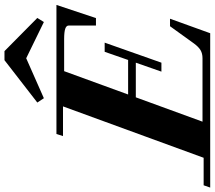

<svg xmlns="http://www.w3.org/2000/svg" viewBox="-116 -858 927 828"><g transform="rotate(-90 347.0 -443.5)"><path d="M684.1 -745.6 666.5 -717.3 510.3 -793.5 337.9 -717.3 319.3 -745.6 502 -887.2H541ZM-47.4 0 -37.6 -28.3H81.1L302.7 -634.8H174.8L183.6 -663.1H740.2L683.6 -492.7H651.4V-609.4Q651.9 -620.1 637.9 -625Q624 -629.9 592.8 -629.9H454.6L354 -354H502.9L538.1 -455.1H577.6L491.2 -210.4H452.6L491.2 -320.8H341.8L236.8 -33.2H510.3Q530.8 -33.2 545.2 -41.7Q559.6 -50.3 574.2 -70.3L648.4 -173.3H680.7L618.2 0Z"/></g></svg>

Font: Elstob 18pt ExtraBold
Style: Italic
Weight: 800
Italic angle: -20°
Designer: Peter S. Baker
Version: Version 1.015